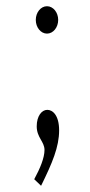

<svg xmlns="http://www.w3.org/2000/svg" viewBox="-20 -429 290 617"><path d="M131 -321C151 -321 167 -341 167 -365C167 -389 151 -409 131 -409C111 -409 95 -389 95 -365C95 -341 111 -321 131 -321ZM112 168C148 95 170 43 170 -10C170 -59 149 -76 132 -76C114 -76 98 -56 98 -23C98 13 123 26 123 53C123 78 109 112 90 147Z"/></svg>

Font: Inconsolata UltraCondensed Thin
Style: Regular
Weight: 100
Width: 1
Monospace: yes
Designer: Raph Levien, Cyreal, Brenton Simpson
Foundry: Raph Levien, Cyreal, Google
Version: Version 3.100